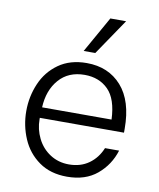

<svg xmlns="http://www.w3.org/2000/svg" viewBox="-86 -838 757 912"><g transform="rotate(10 292.5 -382.0)"><path d="M55 -268Q55 -338 82 -401Q109 -464 164 -503Q219 -542 299 -542Q404 -542 467 -471Q530 -400 530 -266V-247H124V-240Q124 -192 145.5 -148.5Q167 -105 207 -79Q247 -53 298 -53Q354 -53 394 -81.5Q434 -110 454 -159H522Q500 -88 444 -41Q388 6 299 6Q219 6 164 -33Q109 -72 82 -135Q55 -198 55 -268ZM461 -298Q457 -397 413 -441Q369 -485 299 -485Q221 -485 175.5 -433Q130 -381 126 -298ZM274 -596 372 -770H448L330 -596Z"/></g></svg>

Font: Lopes Sans Light
Style: Regular
Weight: 300
Designer: Gabriel Lam, Diego Maldonado
Foundry: TypeRant, Foresti Design
Version: Version 4.000